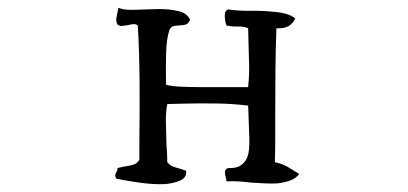

<svg xmlns="http://www.w3.org/2000/svg" viewBox="-20 -506 1040 489"><path d="M742 -63Q733 -51 718.5 -46Q704 -41 687 -39Q671 -38 654 -39Q637 -40 619 -41Q603 -43 587 -44Q571 -45 557 -44Q557 -47 555 -54Q553 -61 553 -68Q553 -75 561 -78Q582 -77 593.5 -85Q605 -93 610 -106Q616 -121 615 -153.5Q614 -186 613 -211Q613 -219 612.5 -226Q612 -233 612 -237Q572 -242 529.5 -242.5Q487 -243 445 -242Q435 -242 425.5 -241.5Q416 -241 406 -241Q402 -221 402.5 -193.5Q403 -166 404 -137Q405 -126 405.5 -115Q406 -104 406 -93Q414 -83 427.5 -79.5Q441 -76 454 -71Q456 -54 439.5 -46.5Q423 -39 399 -37Q367 -36 330.5 -41.5Q294 -47 276 -51Q273 -57 273.5 -60.5Q274 -64 276 -67Q280 -73 279 -78Q295 -82 311.5 -84.5Q328 -87 335 -99Q335 -111 335 -125.5Q335 -140 335 -156Q336 -217 335.5 -294.5Q335 -372 331 -441Q326 -445 319.5 -444.5Q313 -444 306 -442Q299 -441 291.5 -440Q284 -439 279 -444Q275 -451 276.5 -460Q278 -469 280 -479Q281 -484 282 -486Q294 -481 312.5 -481Q331 -481 351 -482Q360 -482 368.5 -482.5Q377 -483 385 -483Q411 -483 433.5 -478Q456 -473 464 -456Q460 -444 449 -442.5Q438 -441 427.5 -440.5Q417 -440 412 -431Q404 -409 403 -369Q402 -329 403 -290Q418 -286 445.5 -285Q473 -284 504 -284Q535 -284 561 -284Q579 -284 592.5 -284Q606 -284 612 -284Q615 -313 614.5 -339.5Q614 -366 613 -394Q613 -404 612.5 -414Q612 -424 612 -434Q601 -439 585.5 -438.5Q570 -438 557 -441Q553 -450 552.5 -464.5Q552 -479 561 -482Q587 -478 617.5 -478.5Q648 -479 676 -476Q693 -475 707.5 -471Q722 -467 732 -459Q726 -446 715 -439.5Q704 -433 684 -434Q682 -382 681.5 -327Q681 -272 681 -219Q681 -185 681 -153.5Q681 -122 680 -93Q699 -89 713.5 -80.5Q728 -72 742 -63Z"/></svg>

Font: Yuji Syuku
Style: Regular
Weight: 400
Designer: Kataoka Yuji
Foundry: Kinuta Font Factory
Version: Version 3.002